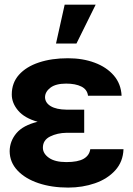

<svg xmlns="http://www.w3.org/2000/svg" viewBox="-20 -806 578 835"><path d="M269.5 -329.1H346.2V-228.5H269.5Q229.5 -228 198 -212.4Q166.5 -196.8 166.5 -163.6Q166.5 -138.2 192.9 -119.6Q219.2 -101.1 268.6 -101.1Q318.8 -101.1 343.8 -115.5Q368.7 -129.9 372.6 -157.2H517.1Q515.1 -102.5 481.2 -65.2Q447.3 -27.8 393.1 -9Q338.9 9.8 276.4 9.8Q204.6 9.8 147.2 -9.5Q89.8 -28.8 56.2 -64.5Q22.5 -100.1 22 -148.4Q22.5 -192.4 51.5 -226.8Q80.6 -261.2 143.6 -276.4Q86.4 -292.5 58.8 -325.2Q31.2 -357.9 31.2 -395Q31.2 -445.8 62.7 -481Q94.2 -516.1 149.4 -534.4Q204.6 -552.7 275.4 -552.7Q339.8 -552.7 391.6 -533.4Q443.4 -514.2 474.9 -477.8Q506.3 -441.4 508.8 -389.6H362.8Q359.4 -417 333.7 -429.7Q308.1 -442.4 267.6 -442.4Q222.7 -442.4 199.5 -424.8Q176.3 -407.2 175.8 -383.3Q176.3 -358.9 200.7 -344.2Q225.1 -329.6 269.5 -329.1ZM223.6 -616.7 261.2 -785.6H396L312.5 -616.7Z"/></svg>

Font: Inter Tight
Style: Bold
Weight: 700
Designer: Rasmus Andersson
Foundry: rsms
Version: Version 3.004; ttfautohint (v1.8.4.7-5d5b)